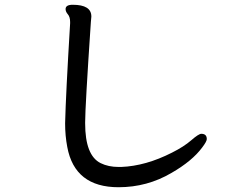

<svg xmlns="http://www.w3.org/2000/svg" viewBox="-20 -750 1040 805"><path d="M824 -189Q847 -189 847 -167Q847 -157 828 -132Q786 -75 699 -25Q597 35 477 35Q293 35 262 -134Q253 -181 253 -233Q256 -355 274 -652V-658Q274 -679 264.5 -690Q255 -701 255 -712Q255 -730 285 -730Q363 -730 363 -681V-680L361 -658Q337 -301 337 -237V-233Q337 -98 402 -66Q434 -50 478 -50H488Q591 -54 701 -110Q751 -135 782 -162Q813 -189 824 -189Z"/></svg>

Font: LXGW ZhenKai
Style: Regular
Weight: 400
Designer: LXGW / Fontworks Inc.
Foundry: LXGW / Fontworks Inc.
Version: Version 0.800;June 8, 2025